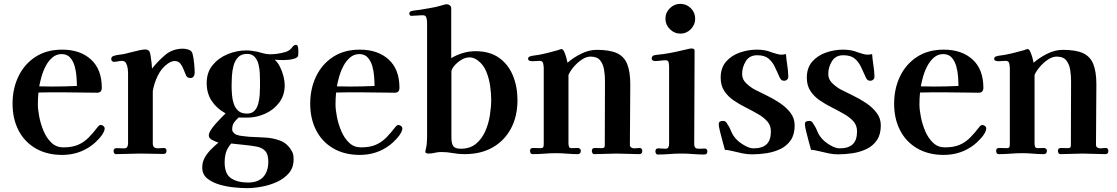

<svg xmlns="http://www.w3.org/2000/svg" viewBox="-20 -796 5781 994"><path d="M378 -351Q314 -348 249 -348Q233 -348 216.5 -348.5Q200 -349 183 -349Q187 -371 195 -399.5Q203 -428 217 -454.5Q231 -481 251.5 -498.5Q272 -516 299 -516Q327 -516 343 -498Q359 -480 366.5 -453.5Q374 -427 376 -399Q378 -371 378 -351ZM522 -130Q522 -138 515.5 -143.5Q509 -149 502 -149Q497 -149 493.5 -146.5Q490 -144 487 -140Q462 -107 438 -83Q414 -59 383.5 -46Q353 -33 308 -33Q272 -33 247 -56.5Q222 -80 206.5 -116Q191 -152 183.5 -190Q176 -228 176 -256Q176 -287 179 -317Q211 -318 243 -318Q275 -318 307 -318Q351 -318 395 -317Q439 -316 483 -316Q507 -316 507 -342Q507 -437 451 -488Q395 -539 302 -539Q221 -539 163.5 -501.5Q106 -464 75.5 -400.5Q45 -337 45 -259Q45 -181 76 -121Q107 -61 165 -27.5Q223 6 302 6Q390 6 457 -45Q472 -56 491 -76.5Q510 -97 517 -113Q519 -116 520.5 -121.5Q522 -127 522 -130Z M988 -419Q988 -439 985 -468.5Q982 -498 977 -517Q973 -533 957.5 -538.5Q942 -544 928 -544Q874 -544 836 -512Q798 -480 767 -441Q767 -449 765 -468Q763 -487 760 -505.5Q757 -524 754 -529Q747 -540 732 -540Q721 -540 700.5 -535.5Q680 -531 659 -525.5Q638 -520 625 -517Q611 -514 596 -512.5Q581 -511 567 -506Q556 -502 556 -491Q556 -476 571 -476Q582 -476 591.5 -478.5Q601 -481 611 -481Q626 -481 632.5 -469Q639 -457 641 -442Q643 -427 643 -416Q643 -397 643 -378Q643 -359 643 -340Q643 -269 643 -197Q643 -125 643 -54Q643 -44 639 -36Q635 -28 623 -28Q613 -28 603.5 -28.5Q594 -29 584 -29Q568 -29 568 -14Q568 -9 571 -3.5Q574 2 581 2Q613 2 644 0.5Q675 -1 706 -1Q736 -1 766 0Q796 1 826 1Q842 1 842 -15Q842 -30 828 -30Q817 -30 803.5 -28.5Q790 -27 780.5 -32Q771 -37 771 -54V-177Q771 -214 771 -251Q771 -288 771 -325V-324Q777 -363 796.5 -403.5Q816 -444 848 -466Q856 -472 865 -476Q874 -480 884 -480Q903 -480 913.5 -467Q924 -454 930.5 -436.5Q937 -419 943 -406Q949 -392 966 -392Q977 -392 982.5 -400.5Q988 -409 988 -419Z M1369 41Q1369 92 1342.5 120.5Q1316 149 1264 149Q1210 149 1176.5 127Q1143 105 1143 45Q1143 16 1150 -7Q1157 -30 1177 -53L1252 -45Q1282 -42 1309 -37Q1336 -32 1352.5 -15Q1369 2 1369 41ZM1326 -375V-346Q1326 -328 1324.5 -305Q1323 -282 1317 -259.5Q1311 -237 1297.5 -222.5Q1284 -208 1259 -208Q1230 -208 1214 -222Q1198 -236 1190.5 -258Q1183 -280 1181 -305Q1179 -330 1179 -352Q1179 -373 1180.5 -401Q1182 -429 1189 -455.5Q1196 -482 1212.5 -499.5Q1229 -517 1259 -517Q1284 -517 1298 -502Q1312 -487 1318 -464Q1324 -441 1325 -417Q1326 -393 1326 -375ZM1524 -512Q1524 -518 1524.5 -530.5Q1525 -543 1522.5 -553.5Q1520 -564 1511 -564Q1502 -564 1490 -548Q1478 -532 1455 -526Q1416 -515 1378 -515Q1361 -515 1345 -519.5Q1329 -524 1313 -528Q1299 -531 1284 -533Q1269 -535 1255 -535Q1206 -535 1158.5 -515.5Q1111 -496 1080.5 -458.5Q1050 -421 1050 -366Q1050 -313 1076 -273.5Q1102 -234 1148 -209Q1140 -201 1125.5 -186.5Q1111 -172 1096 -155Q1081 -138 1071 -122Q1061 -106 1061 -95Q1061 -80 1080 -70.5Q1099 -61 1111 -58Q1092 -42 1072.5 -22.5Q1053 -3 1040 20Q1027 43 1027 71Q1027 107 1053 128Q1079 149 1117.5 160Q1156 171 1195 174.5Q1234 178 1259 178Q1293 178 1334.5 170.5Q1376 163 1413.5 146Q1451 129 1475.5 100.5Q1500 72 1500 29Q1500 17 1498.5 7Q1497 -3 1491 -13Q1469 -53 1431.5 -67.5Q1394 -82 1351 -84Q1308 -86 1269 -88Q1254 -90 1237 -91.5Q1220 -93 1205 -98Q1198 -100 1190 -108.5Q1182 -117 1182 -125Q1182 -148 1191.5 -161.5Q1201 -175 1216 -188Q1227 -187 1238 -187Q1249 -187 1259 -187Q1307 -187 1352 -207Q1397 -227 1425.5 -265Q1454 -303 1454 -355Q1454 -376 1447.5 -401.5Q1441 -427 1429.5 -450Q1418 -473 1402 -487Q1413 -486 1424.5 -485.5Q1436 -485 1447 -485Q1456 -485 1474.5 -486.5Q1493 -488 1508.5 -494Q1524 -500 1524 -512Z M1919 -351Q1855 -348 1790 -348Q1774 -348 1757.5 -348.5Q1741 -349 1724 -349Q1728 -371 1736 -399.5Q1744 -428 1758 -454.5Q1772 -481 1792.5 -498.5Q1813 -516 1840 -516Q1868 -516 1884 -498Q1900 -480 1907.5 -453.5Q1915 -427 1917 -399Q1919 -371 1919 -351ZM2063 -130Q2063 -138 2056.5 -143.5Q2050 -149 2043 -149Q2038 -149 2034.5 -146.5Q2031 -144 2028 -140Q2003 -107 1979 -83Q1955 -59 1924.5 -46Q1894 -33 1849 -33Q1813 -33 1788 -56.5Q1763 -80 1747.5 -116Q1732 -152 1724.5 -190Q1717 -228 1717 -256Q1717 -287 1720 -317Q1752 -318 1784 -318Q1816 -318 1848 -318Q1892 -318 1936 -317Q1980 -316 2024 -316Q2048 -316 2048 -342Q2048 -437 1992 -488Q1936 -539 1843 -539Q1762 -539 1704.5 -501.5Q1647 -464 1616.5 -400.5Q1586 -337 1586 -259Q1586 -181 1617 -121Q1648 -61 1706 -27.5Q1764 6 1843 6Q1931 6 1998 -45Q2013 -56 2032 -76.5Q2051 -97 2058 -113Q2060 -116 2061.5 -121.5Q2063 -127 2063 -130Z M2523 -279Q2523 -242 2516 -198Q2509 -154 2491.5 -115Q2474 -76 2443.5 -51Q2413 -26 2365 -26Q2335 -26 2326 -40.5Q2317 -55 2317 -83V-428Q2317 -430 2319.5 -435.5Q2322 -441 2323 -443Q2336 -464 2361 -481.5Q2386 -499 2411 -499Q2423 -499 2434 -494.5Q2445 -490 2455 -482Q2483 -461 2497.5 -425.5Q2512 -390 2517.5 -351Q2523 -312 2523 -279ZM2659 -278Q2659 -347 2635.5 -404.5Q2612 -462 2564 -496.5Q2516 -531 2441 -531Q2409 -531 2376.5 -521.5Q2344 -512 2316 -495V-754Q2316 -763 2308.5 -768.5Q2301 -774 2293 -774Q2286 -774 2278.5 -771.5Q2271 -769 2263 -767Q2236 -759 2208 -754.5Q2180 -750 2152 -745Q2142 -744 2130.5 -742.5Q2119 -741 2108 -738Q2099 -735 2099 -726Q2099 -722 2101.5 -718Q2104 -714 2108 -714Q2124 -714 2139 -715.5Q2154 -717 2170 -717Q2184 -717 2187.5 -704Q2191 -691 2191 -680V-83Q2191 -68 2189.5 -52.5Q2188 -37 2184 -22Q2184 -20 2183 -17Q2182 -14 2182 -12Q2182 -5 2187.5 -3Q2193 -1 2198 -1Q2215 -1 2231 -5Q2247 -9 2264 -9Q2295 -9 2324.5 -3.5Q2354 2 2385 2Q2470 2 2531 -33Q2592 -68 2625.5 -131Q2659 -194 2659 -278Z M3305 -14Q3305 -30 3291 -30Q3284 -30 3277.5 -29Q3271 -28 3264 -28Q3254 -28 3247.5 -32.5Q3241 -37 3241 -47Q3241 -125 3242 -203Q3243 -281 3243 -359Q3243 -425 3227 -464.5Q3211 -504 3173.5 -521Q3136 -538 3069 -538Q3029 -538 2988 -517.5Q2947 -497 2918 -471Q2917 -478 2912.5 -495Q2908 -512 2901.5 -527Q2895 -542 2887 -542Q2883 -542 2879 -540.5Q2875 -539 2871 -537Q2846 -530 2820.5 -523.5Q2795 -517 2769 -512Q2759 -510 2748 -509Q2737 -508 2727 -505Q2722 -504 2718 -501Q2714 -498 2714 -492Q2714 -484 2721.5 -481.5Q2729 -479 2735 -479Q2745 -479 2754.5 -480Q2764 -481 2774 -481Q2789 -481 2792 -467.5Q2795 -454 2795 -443Q2795 -382 2795 -321Q2795 -260 2795 -199V-54Q2795 -41 2793 -35Q2791 -29 2777 -29Q2767 -29 2758 -29.5Q2749 -30 2740 -30Q2724 -30 2724 -15Q2724 -9 2727 -3.5Q2730 2 2737 2Q2768 2 2798.5 -0.5Q2829 -3 2859 -3Q2888 -3 2915.5 -0.5Q2943 2 2971 2Q2987 2 2987 -17Q2987 -22 2982 -26Q2977 -30 2972 -30Q2964 -30 2955.5 -29.5Q2947 -29 2939 -29Q2928 -29 2925.5 -37Q2923 -45 2923 -54V-408Q2931 -427 2949.5 -449Q2968 -471 2991.5 -487Q3015 -503 3037 -503Q3072 -503 3087.5 -483Q3103 -463 3107.5 -434Q3112 -405 3112 -378Q3112 -294 3111.5 -210Q3111 -126 3111 -42Q3111 -29 3096 -29Q3087 -29 3078 -29.5Q3069 -30 3060 -30Q3044 -30 3044 -15Q3044 -9 3047 -3.5Q3050 2 3057 2Q3086 2 3115 0.5Q3144 -1 3172 -1Q3201 -1 3230.5 0.5Q3260 2 3289 2Q3305 2 3305 -14Z M3642 -12Q3642 -27 3628 -27Q3615 -27 3602.5 -26Q3590 -25 3582 -29.5Q3574 -34 3574 -52Q3574 -172 3575 -292.5Q3576 -413 3576 -533Q3576 -545 3561 -545Q3559 -545 3556 -544.5Q3553 -544 3550 -544Q3516 -536 3482.5 -528.5Q3449 -521 3414 -516Q3403 -515 3390.5 -513.5Q3378 -512 3367 -510Q3354 -506 3354 -493Q3354 -486 3359.5 -483Q3365 -480 3371 -480Q3385 -480 3399 -482Q3413 -484 3426 -484Q3440 -484 3442 -471.5Q3444 -459 3444 -449V-52Q3444 -42 3440.5 -34Q3437 -26 3425 -26Q3416 -26 3407 -27Q3398 -28 3388 -28Q3373 -28 3373 -12Q3373 -7 3376 -1.5Q3379 4 3386 4Q3416 4 3446.5 1.5Q3477 -1 3507 -1Q3537 -1 3567 1.5Q3597 4 3626 4Q3642 4 3642 -12ZM3579 -699Q3579 -731 3556.5 -753.5Q3534 -776 3502 -776Q3471 -776 3448 -753.5Q3425 -731 3425 -699Q3425 -668 3448 -645Q3471 -622 3502 -622Q3534 -622 3556.5 -645Q3579 -668 3579 -699Z M4094 -147Q4094 -184 4072 -212.5Q4050 -241 4017 -263Q3984 -285 3948.5 -302Q3913 -319 3886 -333Q3864 -345 3843 -365Q3822 -385 3822 -413Q3822 -448 3841 -479Q3860 -510 3900 -510Q3938 -510 3958.5 -493Q3979 -476 3991.5 -449.5Q4004 -423 4017 -394Q4021 -386 4025.5 -382Q4030 -378 4040 -378Q4049 -378 4055.5 -384.5Q4062 -391 4061 -401V-404Q4060 -432 4055.5 -460Q4051 -488 4049 -516Q4037 -513 4024 -513Q4015 -513 3999.5 -517.5Q3984 -522 3975 -525Q3956 -533 3937 -536Q3918 -539 3898 -539Q3854 -539 3810.5 -524Q3767 -509 3739 -477Q3711 -445 3711 -394Q3711 -353 3730 -324.5Q3749 -296 3778.5 -276Q3808 -256 3841 -239.5Q3874 -223 3903.5 -206Q3933 -189 3952 -168Q3971 -147 3971 -116Q3971 -70 3948.5 -49Q3926 -28 3881 -28Q3860 -28 3833.5 -43.5Q3807 -59 3793 -74Q3774 -94 3765 -117Q3756 -140 3741 -161Q3735 -170 3723 -170Q3715 -170 3708 -167Q3701 -164 3701 -153Q3701 -142 3707.5 -115.5Q3714 -89 3721.5 -61.5Q3729 -34 3733 -20Q3744 -20 3755 -17.5Q3766 -15 3776 -13Q3800 -7 3824 -2Q3848 3 3873 3Q3911 3 3949.5 -3Q3988 -9 4021 -25Q4054 -41 4074 -70.5Q4094 -100 4094 -147Z M4540 -147Q4540 -184 4518 -212.5Q4496 -241 4463 -263Q4430 -285 4394.5 -302Q4359 -319 4332 -333Q4310 -345 4289 -365Q4268 -385 4268 -413Q4268 -448 4287 -479Q4306 -510 4346 -510Q4384 -510 4404.5 -493Q4425 -476 4437.5 -449.5Q4450 -423 4463 -394Q4467 -386 4471.5 -382Q4476 -378 4486 -378Q4495 -378 4501.5 -384.5Q4508 -391 4507 -401V-404Q4506 -432 4501.5 -460Q4497 -488 4495 -516Q4483 -513 4470 -513Q4461 -513 4445.5 -517.5Q4430 -522 4421 -525Q4402 -533 4383 -536Q4364 -539 4344 -539Q4300 -539 4256.5 -524Q4213 -509 4185 -477Q4157 -445 4157 -394Q4157 -353 4176 -324.5Q4195 -296 4224.5 -276Q4254 -256 4287 -239.5Q4320 -223 4349.5 -206Q4379 -189 4398 -168Q4417 -147 4417 -116Q4417 -70 4394.5 -49Q4372 -28 4327 -28Q4306 -28 4279.5 -43.5Q4253 -59 4239 -74Q4220 -94 4211 -117Q4202 -140 4187 -161Q4181 -170 4169 -170Q4161 -170 4154 -167Q4147 -164 4147 -153Q4147 -142 4153.5 -115.5Q4160 -89 4167.5 -61.5Q4175 -34 4179 -20Q4190 -20 4201 -17.5Q4212 -15 4222 -13Q4246 -7 4270 -2Q4294 3 4319 3Q4357 3 4395.5 -3Q4434 -9 4467 -25Q4500 -41 4520 -70.5Q4540 -100 4540 -147Z M4942 -351Q4878 -348 4813 -348Q4797 -348 4780.5 -348.5Q4764 -349 4747 -349Q4751 -371 4759 -399.5Q4767 -428 4781 -454.5Q4795 -481 4815.5 -498.5Q4836 -516 4863 -516Q4891 -516 4907 -498Q4923 -480 4930.5 -453.5Q4938 -427 4940 -399Q4942 -371 4942 -351ZM5086 -130Q5086 -138 5079.5 -143.5Q5073 -149 5066 -149Q5061 -149 5057.5 -146.5Q5054 -144 5051 -140Q5026 -107 5002 -83Q4978 -59 4947.5 -46Q4917 -33 4872 -33Q4836 -33 4811 -56.5Q4786 -80 4770.5 -116Q4755 -152 4747.5 -190Q4740 -228 4740 -256Q4740 -287 4743 -317Q4775 -318 4807 -318Q4839 -318 4871 -318Q4915 -318 4959 -317Q5003 -316 5047 -316Q5071 -316 5071 -342Q5071 -437 5015 -488Q4959 -539 4866 -539Q4785 -539 4727.5 -501.5Q4670 -464 4639.5 -400.5Q4609 -337 4609 -259Q4609 -181 4640 -121Q4671 -61 4729 -27.5Q4787 6 4866 6Q4954 6 5021 -45Q5036 -56 5055 -76.5Q5074 -97 5081 -113Q5083 -116 5084.5 -121.5Q5086 -127 5086 -130Z M5718 -14Q5718 -30 5704 -30Q5697 -30 5690.5 -29Q5684 -28 5677 -28Q5667 -28 5660.5 -32.5Q5654 -37 5654 -47Q5654 -125 5655 -203Q5656 -281 5656 -359Q5656 -425 5640 -464.5Q5624 -504 5586.5 -521Q5549 -538 5482 -538Q5442 -538 5401 -517.5Q5360 -497 5331 -471Q5330 -478 5325.5 -495Q5321 -512 5314.5 -527Q5308 -542 5300 -542Q5296 -542 5292 -540.5Q5288 -539 5284 -537Q5259 -530 5233.5 -523.5Q5208 -517 5182 -512Q5172 -510 5161 -509Q5150 -508 5140 -505Q5135 -504 5131 -501Q5127 -498 5127 -492Q5127 -484 5134.5 -481.5Q5142 -479 5148 -479Q5158 -479 5167.5 -480Q5177 -481 5187 -481Q5202 -481 5205 -467.5Q5208 -454 5208 -443Q5208 -382 5208 -321Q5208 -260 5208 -199V-54Q5208 -41 5206 -35Q5204 -29 5190 -29Q5180 -29 5171 -29.5Q5162 -30 5153 -30Q5137 -30 5137 -15Q5137 -9 5140 -3.5Q5143 2 5150 2Q5181 2 5211.5 -0.5Q5242 -3 5272 -3Q5301 -3 5328.5 -0.5Q5356 2 5384 2Q5400 2 5400 -17Q5400 -22 5395 -26Q5390 -30 5385 -30Q5377 -30 5368.5 -29.5Q5360 -29 5352 -29Q5341 -29 5338.5 -37Q5336 -45 5336 -54V-408Q5344 -427 5362.5 -449Q5381 -471 5404.5 -487Q5428 -503 5450 -503Q5485 -503 5500.5 -483Q5516 -463 5520.5 -434Q5525 -405 5525 -378Q5525 -294 5524.5 -210Q5524 -126 5524 -42Q5524 -29 5509 -29Q5500 -29 5491 -29.5Q5482 -30 5473 -30Q5457 -30 5457 -15Q5457 -9 5460 -3.5Q5463 2 5470 2Q5499 2 5528 0.5Q5557 -1 5585 -1Q5614 -1 5643.5 0.5Q5673 2 5702 2Q5718 2 5718 -14Z"/></svg>

Font: UoqMunThenKhung
Style: Regular
Weight: 400
Designer: Font-Kai, 金井和夫, 宇文滿月
Foundry: Kazuo Kanai, Moonlit Owen
Version: Version 1.197